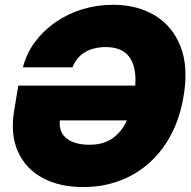

<svg xmlns="http://www.w3.org/2000/svg" viewBox="-20 -758 784 789"><path d="M321.8 10.7Q223.6 10.7 154.1 -27.3Q84.5 -65.4 53.2 -136Q22 -206.5 38.1 -303.2L55.2 -406.2H581.5L557.6 -263.2H187.5L226.6 -267.1Q221.7 -235.8 234.1 -212.4Q246.6 -189 275.6 -176Q304.7 -163.1 348.1 -163.1Q399.9 -163.1 436.8 -186Q473.6 -209 496.8 -253.7Q520 -298.3 530.8 -364.3Q541.5 -428.2 532.7 -472.9Q523.9 -517.6 494.9 -541Q465.8 -564.5 414.1 -564.5Q388.2 -564.5 366.5 -558.8Q344.7 -553.2 327.4 -542.5Q310.1 -531.7 297.9 -516.4Q285.6 -501 277.8 -481.4H74.2Q88.9 -538.6 123.8 -585.7Q158.7 -632.8 208.7 -667.2Q258.8 -701.7 318.8 -720Q378.9 -738.3 444.8 -738.3Q543.5 -738.3 616 -694.8Q688.5 -651.4 721.7 -567.6Q754.9 -483.9 734.4 -362.8Q720.2 -276.4 684.6 -207.5Q648.9 -138.7 594.7 -89.8Q540.5 -41 471.4 -15.1Q402.3 10.7 321.8 10.7Z"/></svg>

Font: Inter 24pt Black
Style: Italic
Weight: 900
Italic angle: -9.3988°
Designer: Rasmus Andersson
Foundry: rsms
Version: Version 4.001;git-66647c0bb